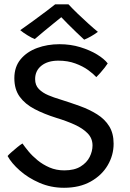

<svg xmlns="http://www.w3.org/2000/svg" viewBox="-20 -884 616 910"><path d="M283.5 6Q221 6 167 -17.5Q113 -41 73.8 -75.8Q34.5 -110.5 16 -144.5Q20 -150 33.5 -162Q47 -174 62 -186.2Q77 -198.5 86.5 -204Q97.5 -188 115.2 -166.5Q133 -145 158 -124.5Q183 -104 214.8 -90.2Q246.5 -76.5 284.5 -76.5Q332.5 -76.5 362 -94.8Q391.5 -113 405 -140.2Q418.5 -167.5 418.5 -194.5Q418.5 -228.5 395.2 -252.2Q372 -276 333.2 -293.5Q294.5 -311 248 -325Q189 -343.5 144 -367Q99 -390.5 73.5 -425.5Q48 -460.5 48 -513.5Q48 -567 77.5 -602.8Q107 -638.5 155.8 -656.5Q204.5 -674.5 262 -674.5Q314.5 -674.5 360.2 -660.5Q406 -646.5 440 -625.8Q474 -605 490.5 -583.5Q486 -576 476 -563.2Q466 -550.5 455 -538Q444 -525.5 436.5 -518.5Q423 -533.5 398 -551.8Q373 -570 337.2 -583.2Q301.5 -596.5 256.5 -596.5Q206.5 -596.5 176.5 -572.8Q146.5 -549 146.5 -509Q146.5 -480 164.2 -462Q182 -444 208.8 -432.8Q235.5 -421.5 263 -413.5Q312.5 -398 358.2 -381.5Q404 -365 440.2 -342.2Q476.5 -319.5 497.5 -285.8Q518.5 -252 518.5 -203Q518.5 -148.5 490.5 -100.8Q462.5 -53 409.8 -23.5Q357 6 283.5 6ZM304.5 -863.5Q323.5 -843 349.2 -818.2Q375 -793.5 400.5 -770.5Q426 -747.5 444 -733Q427 -720.5 410 -711Q393 -701.5 379 -696Q364.5 -709 343 -729.8Q321.5 -750.5 301.2 -770.8Q281 -791 270.5 -802.5Q259 -793 236.2 -774.8Q213.5 -756.5 188.5 -735.8Q163.5 -715 145 -699Q132.5 -703 110.2 -716.8Q88 -730.5 76 -741Q105.5 -761.5 140.2 -787Q175 -812.5 203.5 -834Q232 -855.5 241.5 -863.5Q250.5 -863.5 271.8 -863.5Q293 -863.5 304.5 -863.5Z"/></svg>

Font: Grandstander
Style: Regular
Weight: 400
Designer: Tyler Finck
Foundry: Etcetera Type Co
Version: Version 1.200; ttfautohint (v1.8.3)